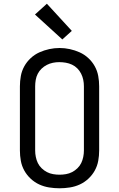

<svg xmlns="http://www.w3.org/2000/svg" viewBox="-20 -1004 640 1032"><path d="M300 8Q272 8 244 3.5Q216 -1 191 -12.5Q166 -24 145 -43.5Q124 -63 110.5 -87.5Q97 -112 92 -139.5Q87 -167 87 -195V-540Q87 -568 92 -595.5Q97 -623 110.5 -647.5Q124 -672 145 -691.5Q166 -711 191.5 -722.5Q217 -734 244.5 -740Q272 -746 300 -746Q328 -746 355.5 -740Q383 -734 408.5 -722.5Q434 -711 455 -691.5Q476 -672 489.5 -647.5Q503 -623 508 -595.5Q513 -568 513 -540V-195Q513 -167 508 -139.5Q503 -112 489.5 -87.5Q476 -63 455 -43.5Q434 -24 409 -12.5Q384 -1 356 3.5Q328 8 300 8ZM300 -65Q317 -65 334.5 -68Q352 -71 367.5 -79Q383 -87 396 -99.5Q409 -112 416.5 -127.5Q424 -143 427.5 -160.5Q431 -178 431 -195V-540Q431 -558 427.5 -575Q424 -592 416 -608Q408 -624 395.5 -636.5Q383 -649 367 -656.5Q351 -664 333.5 -667Q316 -670 298 -670Q281 -670 264 -666.5Q247 -663 231.5 -655Q216 -647 203.5 -635Q191 -623 183 -607.5Q175 -592 172 -574.5Q169 -557 169 -540V-195Q169 -178 172.5 -160.5Q176 -143 183.5 -127.5Q191 -112 204 -99.5Q217 -87 232.5 -79Q248 -71 265.5 -68Q283 -65 300 -65ZM315 -792 168 -926 232 -984 366 -838Z"/></svg>

Font: Iosevka Curly Slab Extended
Style: Regular
Weight: 400
Width: 7
Monospace: yes
Designer: Belleve Invis
Foundry: Belleve Invis
Version: Version 11.1.0; ttfautohint (v1.8.3)